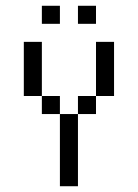

<svg xmlns="http://www.w3.org/2000/svg" viewBox="-20 -645 478 665"><path d="M125 -625V-562.5H187.5V-625ZM250 -625V-562.5H312.5V-625ZM62.5 -500V-312.5H125V-500ZM125 -312.5V-250H187.5V-312.5ZM187.5 -250V0H250V-250ZM250 -250H312.5V-312.5H250ZM312.5 -312.5H375V-500H312.5Z"/></svg>

Font: Medodica
Style: Regular
Weight: 400
Version: Version 001.000